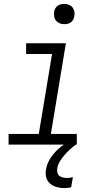

<svg xmlns="http://www.w3.org/2000/svg" viewBox="-20 -742 540 985"><path d="M374 0H24V-55H179L247 -465H114V-520H318L241 -55H374ZM310 -618Q297 -618 286 -622.5Q275 -627 267.5 -636Q260 -645 258 -657.5Q256 -670 258 -683Q259 -691 264 -699.5Q269 -708 276.5 -713Q284 -718 292.5 -720Q301 -722 309 -722Q322 -722 333.5 -717.5Q345 -713 352 -704Q359 -695 361.5 -682.5Q364 -670 361 -657Q360 -649 355 -640.5Q350 -632 343 -627Q336 -622 327 -620Q318 -618 310 -618ZM310 223Q290 223 270.5 217.5Q251 212 236.5 199.5Q222 187 217 167.5Q212 148 216 128Q220 100 236 74Q252 48 274 27Q296 6 321.5 -10Q347 -26 375 -37L369 0Q353 12 338 25.5Q323 39 310 54.5Q297 70 286.5 87Q276 104 274 122Q272 133 274.5 143.5Q277 154 284.5 160Q292 166 302.5 168.5Q313 171 323 171Q331 171 339 170Q347 169 354 167L345 219Q336 221 327.5 222Q319 223 310 223Z"/></svg>

Font: Iosevka Light Oblique
Style: Regular
Weight: 300
Italic angle: -9°
Monospace: yes
Designer: Belleve Invis
Foundry: Belleve Invis
Version: Version 32.5.0; ttfautohint (v1.8.4)